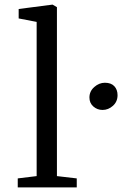

<svg xmlns="http://www.w3.org/2000/svg" viewBox="-20 -813 554 833"><path d="M227 -782V-49L313 -39V0H57V-39L139 -49V-718L61 -733V-774L208 -793ZM490 -400Q490 -372 470 -354Q450 -336 425 -336Q402 -336 385 -351Q368 -366 368 -390Q368 -417 389 -435.5Q410 -454 435 -454Q462 -454 476 -439Q490 -424 490 -400Z"/></svg>

Font: Grenzecho Serif
Style: Serif-Regular
Weight: 400
Designer: Dan Reynolds
Foundry: Dan Reynolds
Version: Version 1.001; ttfautohint (v1.1) -l 5 -r 5 -G 72 -x 0 -D la